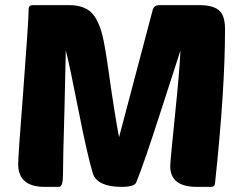

<svg xmlns="http://www.w3.org/2000/svg" viewBox="-20 -730 948 750"><path d="M606 -289Q544 -96 512 -17Q504 0 456 0Q362 0 343 -51Q321 -125 288 -292Q252 -476 237 -533Q237 -512 232 -309Q226 -106 226 -46Q226 0 210 0H155Q51 0 51 -89Q51 -121 71 -377Q91 -639 92 -695Q92 -710 109 -710H249Q306 -710 336 -682Q364 -655 380 -592Q391 -549 407 -432Q428 -284 445 -194Q567 -653 577 -693Q583 -710 602 -710H758Q818 -710 840 -685Q859 -665 859 -615Q859 -379 820 -15Q819 0 804 0H749Q645 0 645 -81Q645 -100 663 -274Q682 -460 685 -533Z"/></svg>

Font: PoetsenOne
Style: Regular
Weight: 400
Designer: Rodrigo Fuenzalida, Pablo Impallari
Foundry: Pablo Impallari, Rodrigo Fuenzalida
Version: Version 1.000